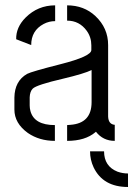

<svg xmlns="http://www.w3.org/2000/svg" viewBox="-20 -541 511 736"><path d="M470.7 175.8Q375 175.8 338.9 100.6Q325.2 71.3 325.2 39.1H378.9Q378.9 96.7 430.7 117.2Q450.2 124 470.7 124ZM35.2 -121.1Q35.2 -68.4 86.9 -31.2Q130.9 -1 190.4 -1V-61.5Q111.3 -61.5 96.7 -115.2Q93.8 -126 93.8 -136.7V-168Q94.7 -190.4 105.5 -201.2Q120.1 -215.8 221.7 -239.3Q303.7 -258.8 331.1 -272.5V-149.4Q331.1 -68.4 250 -62.5Q243.2 -61.5 237.3 -61.5V-1Q306.6 -1 345.7 -34.2Q346.7 -35.2 347.7 -36.1Q375 -1 419.9 -1V-62.5Q395.5 -64.5 394.5 -94.7V-368.2Q394.5 -433.6 345.7 -479.5Q301.8 -520.5 237.3 -520.5V-461.9Q284.2 -461.9 312.5 -422.9Q330.1 -398.4 330.1 -367.2V-349.6Q331.1 -325.2 211.9 -294.9Q100.6 -266.6 84 -257.8Q36.1 -230.5 35.2 -167ZM42 -390.6 99.6 -368.2Q99.6 -423.8 147.5 -449.2Q168 -460 191.4 -460V-520.5Q125 -520.5 78.1 -473.6Q41 -436.5 42 -390.6Z"/></svg>

Font: Post No Bills Colombo
Style: Medium
Weight: 600
Designer: Kosala Senevirathne, Siva Puranthara, Lasantha Premarathna, Tharique Azeez
Foundry: Mooniak
Version: Version 1.220 ; ttfautohint (v1.5)